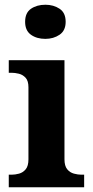

<svg xmlns="http://www.w3.org/2000/svg" viewBox="-20 -790 392 810"><path d="M17 0V-53H29Q44 -53 60.5 -57.5Q77 -62 88.5 -75.9Q100 -89.8 100 -117.7V-422Q100 -448.9 88 -462Q76 -475 59.5 -479Q43 -483 29 -483H17V-536H252V-118Q252 -90 263.5 -76Q275 -62 292 -57.5Q309 -53 323 -53H335V0ZM171.1 -626Q135 -626 110.5 -643.5Q86 -661 86 -698Q86 -736 110.7 -753Q135.5 -770 171.5 -770Q206 -770 231.5 -753Q257 -736 257 -698Q257 -661 231.4 -643.5Q205.8 -626 171.1 -626Z"/></svg>

Font: Noto Serif Kannada
Style: Regular
Weight: 400
Designer: Universal Thirst, Indian Type Foundry and the Monotype Design Team
Foundry: Monotype Imaging Inc.
Version: Version 2.003